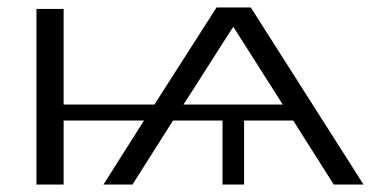

<svg xmlns="http://www.w3.org/2000/svg" viewBox="-20 -496 997 516"><path d="M78 0V-472H151V-215H395L562 -476H654L957 0H877L768 -172H636V0H578V-172H445L336 0H258L367 -172H151V0ZM473 -215H740Q680 -310 607 -424Q584 -389 540 -319.5Q496 -250 473 -215Z"/></svg>

Font: Coval
Style: ExtraLight
Weight: 250
Foundry: Context Ltd
Version: Version 001.000